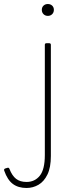

<svg xmlns="http://www.w3.org/2000/svg" viewBox="-135 -707 361 955"><path d="M103 -628Q90 -628 81.5 -636.5Q73 -645 73 -658Q73 -671 81.5 -679Q90 -687 103 -687Q116 -687 124.5 -679Q133 -671 133 -658Q133 -645 124.5 -636.5Q116 -628 103 -628ZM-3 228Q-44 228 -71 208Q-98 188 -114 142Q-117 134 -109 131L-99 128Q-91 125 -88 133Q-75 167 -55 182.5Q-35 198 -3 198Q38 198 63 167Q88 136 88 64V-484Q88 -492 96 -492H110Q118 -492 118 -484V69Q118 126 101 161Q84 196 56.5 212Q29 228 -3 228Z"/></svg>

Font: LINE Seed Sans Thin
Style: Regular
Weight: 250
Designer: LINE VX Design & Dalton Maag Ltd & Sandoll Inc
Foundry: Dalton Maag Ltd
Version: Version 1.003